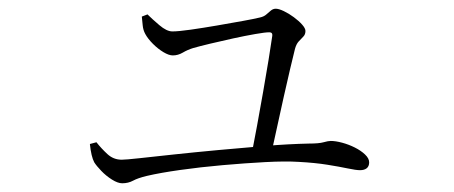

<svg xmlns="http://www.w3.org/2000/svg" viewBox="-20 -468 1040 440"><path d="M556 -111Q562 -141 569 -179.5Q576 -218 583 -257.5Q590 -297 595.5 -331Q601 -365 604 -386Q605 -394 597 -394Q588 -394 565 -390Q542 -386 514.5 -380Q487 -374 462 -368Q437 -362 423 -358Q410 -354 399 -347.5Q388 -341 376 -341Q367 -341 354.5 -348.5Q342 -356 330.5 -367.5Q319 -379 313 -390Q308 -399 307 -410Q306 -421 305 -430L318 -435Q328 -425 345 -410.5Q362 -396 375 -396Q389 -396 417 -400Q445 -404 477 -409.5Q509 -415 536.5 -420Q564 -425 576 -428Q585 -430 590.5 -435Q596 -440 601 -444Q606 -448 612 -448Q619 -448 630.5 -442.5Q642 -437 653.5 -428.5Q665 -420 672.5 -411.5Q680 -403 680 -397Q680 -389 675 -384Q670 -379 664.5 -373Q659 -367 656 -356Q652 -340 645 -310.5Q638 -281 630 -245Q622 -209 614.5 -174.5Q607 -140 601 -113ZM260 -48Q250 -48 236.5 -56.5Q223 -65 212 -76.5Q201 -88 196 -96Q189 -109 186 -138L201 -142Q212 -128 226 -115Q240 -102 259 -102Q268 -102 300 -105.5Q332 -109 378.5 -114Q425 -119 479 -124Q533 -129 587 -133.5Q641 -138 688 -139Q711 -139 721.5 -142Q732 -145 738 -145Q749 -145 764 -141Q779 -137 793 -130Q807 -123 816.5 -114Q826 -105 826 -96Q826 -87 820.5 -82.5Q815 -78 805 -78Q796 -78 777 -82Q758 -86 730 -90.5Q702 -95 665 -97Q634 -99 587.5 -96.5Q541 -94 490 -89.5Q439 -85 393 -78.5Q347 -72 317 -65Q296 -60 285 -54Q274 -48 260 -48Z"/></svg>

Font: Noto Serif SC ExtraLight
Style: Regular
Weight: 200
Designer: Ryoko NISHIZUKA 西塚涼子 (kana & ideographs); Frank Grießhammer (Latin, Greek & Cyrillic); Wenlong ZHANG 张文龙 (bopomofo); San
Foundry: Adobe
Version: Version 2.002-H1;hotconv 1.1.0;makeotfexe 2.6.0